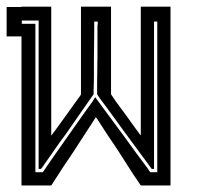

<svg xmlns="http://www.w3.org/2000/svg" viewBox="-20 -860 655 580"><path d="M405.3 -839.8Q405.3 -839.8 434.6 -839.8Q464.8 -839.8 495.1 -839.8Q495.1 -839.8 495.1 -828.1Q495.1 -816.4 495.1 -794.9Q495.1 -755.9 495.1 -691.4Q495.1 -627 495.1 -555.7Q495.1 -496.1 495.1 -436.5Q495.1 -377 495.1 -328.1Q495.1 -321.3 495.1 -313.5Q495.1 -306.6 495.1 -299.8Q495.1 -299.8 481.4 -299.8Q474.6 -299.8 464.8 -299.8Q434.6 -299.8 405.3 -299.8Q405.3 -299.8 382.8 -333Q361.3 -366.2 334 -409.2Q319.3 -431.6 303.7 -454.1Q289.1 -476.6 277.3 -495.1Q275.4 -498 273.4 -501Q271.5 -503.9 269.5 -505.9Q269.5 -505.9 248 -472.7Q226.6 -439.5 199.2 -397.5Q183.6 -375 168.9 -352.5Q154.3 -329.1 141.6 -310.5Q140.6 -307.6 138.7 -305.7Q136.7 -302.7 134.8 -299.8Q134.8 -299.8 105.5 -299.8Q75.2 -299.8 44.9 -299.8Q44.9 -299.8 44.9 -373Q44.9 -445.3 44.9 -537.1Q44.9 -586.9 44.9 -636.7Q44.9 -685.5 44.9 -726.6Q44.9 -732.4 44.9 -738.3Q44.9 -744.1 44.9 -750Q44.9 -750 30.3 -750Q14.6 -750 0 -750Q0 -750 0 -762.7Q0 -769.5 0 -779.3Q0 -793.9 0 -808.6Q0 -824.2 0 -838.9Q0 -838.9 14.6 -838.9Q30.3 -838.9 44.9 -838.9Q44.9 -838.9 44.9 -838.9Q44.9 -839.8 44.9 -839.8Q44.9 -839.8 75.2 -839.8Q105.5 -839.8 134.8 -839.8Q134.8 -839.8 134.8 -777.3Q134.8 -713.9 134.8 -633.8Q134.8 -590.8 134.8 -547.9Q134.8 -505.9 134.8 -470.7Q134.8 -464.8 134.8 -460Q134.8 -455.1 134.8 -450.2Q134.8 -450.2 149.4 -469.7Q164.1 -490.2 182.6 -515.6Q192.4 -529.3 202.1 -543Q211.9 -556.6 220.7 -568.4Q221.7 -570.3 222.7 -571.3Q223.6 -573.2 224.6 -575.2Q224.6 -575.2 224.6 -618.2Q224.6 -660.2 224.6 -714.8Q224.6 -744.1 224.6 -773.4Q224.6 -801.8 224.6 -826.2Q224.6 -830.1 224.6 -833Q224.6 -836.9 224.6 -839.8Q224.6 -839.8 254.9 -839.8Q285.2 -839.8 315.4 -839.8Q315.4 -839.8 315.4 -796.9Q315.4 -754.9 315.4 -700.2Q315.4 -670.9 315.4 -641.6Q315.4 -613.3 315.4 -588.9Q315.4 -585 315.4 -582Q315.4 -578.1 315.4 -575.2Q315.4 -575.2 329.1 -554.7Q343.8 -535.2 362.3 -509.8Q372.1 -496.1 381.8 -482.4Q391.6 -468.8 400.4 -457Q401.4 -456.1 402.3 -454.1Q404.3 -452.1 405.3 -451.2Q405.3 -451.2 405.3 -513.7Q405.3 -576.2 405.3 -656.2Q405.3 -699.2 405.3 -742.2Q405.3 -784.2 405.3 -819.3Q405.3 -825.2 405.3 -830.1Q405.3 -835 405.3 -839.8ZM445.3 -349.6Q445.3 -349.6 442.4 -349.6Q440.4 -349.6 438.5 -349.6Q438.5 -349.6 411.1 -386.7Q384.8 -422.9 350.6 -468.8Q333 -493.2 314.5 -518.6Q296.9 -543 281.2 -563.5Q279.3 -566.4 277.3 -569.3Q275.4 -572.3 273.4 -575.2Q273.4 -575.2 273.4 -610.4Q273.4 -645.5 274.4 -691.4Q274.4 -714.8 274.4 -739.3Q274.4 -763.7 274.4 -783.2Q275.4 -786.1 275.4 -789.1Q275.4 -792 275.4 -794.9Q275.4 -794.9 271.5 -794.9Q268.6 -794.9 264.6 -794.9Q264.6 -794.9 264.6 -759.8Q264.6 -724.6 263.7 -678.7Q263.7 -655.3 263.7 -630.9Q263.7 -606.4 262.7 -586.9Q262.7 -584 262.7 -581.1Q262.7 -578.1 262.7 -575.2Q262.7 -575.2 237.3 -539.1Q211.9 -502 179.7 -456.1Q161.1 -431.6 144.5 -407.2Q127 -381.8 112.3 -361.3Q110.4 -358.4 108.4 -355.5Q106.4 -352.5 103.5 -349.6Q103.5 -349.6 101.6 -349.6Q99.6 -349.6 96.7 -349.6Q96.7 -349.6 96.7 -421.9Q96.7 -493.2 96.7 -584Q96.7 -632.8 96.7 -681.6Q96.7 -730.5 96.7 -770.5Q96.7 -777.3 96.7 -782.2Q96.7 -788.1 96.7 -793.9Q96.7 -793.9 96.7 -794.9Q96.7 -796.9 96.7 -797.9Q96.7 -797.9 80.1 -797.9Q63.5 -797.9 45.9 -797.9Q45.9 -797.9 45.9 -796.9Q45.9 -795.9 45.9 -794.9Q45.9 -791 45.9 -788.1Q45.9 -788.1 59.6 -788.1Q73.2 -788.1 86.9 -788.1Q86.9 -788.1 86.9 -717.8Q86.9 -646.5 86.9 -557.6Q86.9 -508.8 86.9 -460.9Q86.9 -413.1 86.9 -373Q86.9 -367.2 86.9 -361.3Q86.9 -355.5 86.9 -349.6Q86.9 -349.6 86.9 -346.7Q86.9 -343.8 86.9 -339.8Q86.9 -339.8 93.8 -339.8Q100.6 -339.8 108.4 -339.8Q108.4 -339.8 108.4 -339.8Q108.4 -339.8 109.4 -339.8Q109.4 -339.8 134.8 -377Q160.2 -413.1 192.4 -459Q210 -484.4 227.5 -508.8Q245.1 -533.2 259.8 -553.7Q261.7 -557.6 263.7 -560.5Q265.6 -563.5 267.6 -566.4Q267.6 -566.4 294.9 -529.3Q321.3 -493.2 355.5 -447.3Q374 -421.9 391.6 -397.5Q410.2 -372.1 425.8 -351.6Q427.7 -348.6 429.7 -345.7Q431.6 -342.8 433.6 -339.8Q433.6 -339.8 434.6 -339.8Q434.6 -339.8 434.6 -339.8Q434.6 -339.8 437.5 -339.8Q439.5 -339.8 441.4 -339.8Q448.2 -339.8 455.1 -339.8Q455.1 -339.8 455.1 -341.8Q455.1 -343.8 455.1 -344.7Q455.1 -344.7 455.1 -418Q455.1 -490.2 455.1 -582Q455.1 -631.8 455.1 -681.6Q455.1 -730.5 455.1 -771.5Q455.1 -778.3 455.1 -783.2Q455.1 -789.1 455.1 -794.9Q455.1 -794.9 452.1 -794.9Q448.2 -794.9 445.3 -794.9Q445.3 -794.9 445.3 -722.7Q445.3 -651.4 445.3 -560.5Q445.3 -510.7 445.3 -461.9Q445.3 -413.1 445.3 -373Q445.3 -367.2 445.3 -361.3Q445.3 -355.5 445.3 -349.6Z"/></svg>

Font: Reach
Style: Inline
Weight: 400
Designer: Billy Harris
Version: Version 1.0